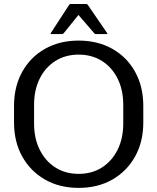

<svg xmlns="http://www.w3.org/2000/svg" viewBox="-20 -920 785 958"><path d="M50 -309V-391.5Q50 -488 90.8 -561.5Q131.5 -635 204.2 -676.2Q277 -717.5 372.5 -717.5Q468 -717.5 540.8 -676.2Q613.5 -635 654.2 -561.5Q695 -488 695 -391.5V-309Q695 -212.5 654 -139Q613 -65.5 540.5 -24Q468 17.5 372.5 17.5Q277 17.5 204.5 -24Q132 -65.5 91 -139Q50 -212.5 50 -309ZM150 -304Q150 -229.5 178.2 -172.8Q206.5 -116 256.5 -84.2Q306.5 -52.5 372.5 -52.5Q438.5 -52.5 488.5 -84.2Q538.5 -116 566.8 -172.8Q595 -229.5 595 -304V-396.5Q595 -471 567 -527.5Q539 -584 488.8 -615.8Q438.5 -647.5 372.5 -647.5Q306.5 -647.5 256.2 -615.8Q206 -584 178 -527.5Q150 -471 150 -396.5ZM371.5 -845.5 298.5 -755Q294.5 -750 289 -750H236.5Q230 -750 233.5 -755L324.5 -895Q328 -900 331.5 -900H411.5Q415 -900 418.5 -895L514.5 -755Q518 -750 511.5 -750H459Q455 -750 453 -751.5Q451 -753 449.5 -755Z"/></svg>

Font: MFEK Sans
Style: Regular
Weight: 400
Designer: Owen Earl
Foundry: indestructible type*
Version: Version 0.001; ttfautohint (v1.8.4.7-5d5b)